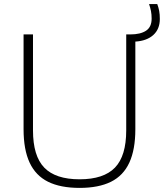

<svg xmlns="http://www.w3.org/2000/svg" viewBox="-20 -908 800 937"><path d="M368.5 9Q275 9 214.5 -21Q154 -51 124.5 -114.5Q95 -178 95 -277.5V-740H141V-271.5Q141 -147 196 -90Q251 -33 368.5 -33Q486 -33 541 -90Q596 -147 596 -271.5V-740H615.5Q665 -740 692.5 -758Q720 -776 720 -817Q720 -837.5 716.8 -854Q713.5 -870.5 707.5 -888H747.5Q754 -870.5 757 -854.2Q760 -838 760 -815.5Q760 -766 728.2 -737.2Q696.5 -708.5 640.5 -705V-277.5Q640.5 -178 611.2 -114.5Q582 -51 521.8 -21Q461.5 9 368.5 9Z"/></svg>

Font: Encode Sans SC SemiExpanded ExtraLight
Style: Regular
Weight: 250
Width: 6
Designer: Multiple Designers
Foundry: Impallari Type
Version: Version 3.002